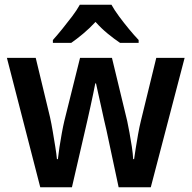

<svg xmlns="http://www.w3.org/2000/svg" viewBox="-20 -837 804 806"><path d="M427 -290Q423 -306 417 -333Q411 -360 404.5 -390Q398 -420 392 -446Q386 -472 383 -487H380Q377 -471 371.5 -444.5Q366 -418 359.5 -388.5Q353 -359 347 -332.5Q341 -306 337 -289L282 -51H149L9 -594H130L190 -345Q196 -318 201.5 -285Q207 -252 212 -221.5Q217 -191 219 -169H223Q225 -189 229.5 -218.5Q234 -248 239.5 -278Q245 -308 250 -329L316 -594H450L514 -329Q518 -310 523.5 -280.5Q529 -251 533.5 -221Q538 -191 539 -169H543Q545 -185 549.5 -213Q554 -241 559.5 -272.5Q565 -304 572 -332L636 -594H755L613 -51H478ZM448 -817Q460 -795 480 -768Q500 -741 521.5 -715Q543 -689 562 -669V-657H484Q460 -673 432.5 -695.5Q405 -718 381 -745Q356 -718 329 -695.5Q302 -673 279 -657H202V-669Q220 -689 241.5 -715.5Q263 -742 283 -768.5Q303 -795 315 -817Z"/></svg>

Font: Noto Sans Tamil UI SemiCondensed SemiBold
Style: Regular
Weight: 600
Width: 4
Designer: Jelle Bosma - Monotype Design Team
Foundry: Monotype Imaging Inc.
Version: Version 2.004; ttfautohint (v1.8.4.7-5d5b)